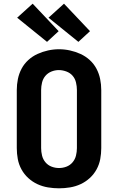

<svg xmlns="http://www.w3.org/2000/svg" viewBox="-20 -1013 640 1041"><path d="M300 8Q270 8 240 3Q210 -2 183 -14.5Q156 -27 133.5 -47.5Q111 -68 96.5 -94.5Q82 -121 76.5 -150.5Q71 -180 71 -210V-525Q71 -555 77 -584.5Q83 -614 97 -640.5Q111 -667 133.5 -687.5Q156 -708 183.5 -720.5Q211 -733 240.5 -739.5Q270 -746 300 -746Q330 -746 359.5 -739.5Q389 -733 416.5 -720.5Q444 -708 466.5 -687.5Q489 -667 503 -640.5Q517 -614 523 -584.5Q529 -555 529 -525V-210Q529 -180 523.5 -150.5Q518 -121 503.5 -94.5Q489 -68 466.5 -47.5Q444 -27 417 -14.5Q390 -2 360 3Q330 8 300 8ZM300 -102Q321 -102 340.5 -109.5Q360 -117 373.5 -133Q387 -149 392 -169.5Q397 -190 397 -210V-525Q397 -545 392 -566Q387 -587 373.5 -602.5Q360 -618 339.5 -625.5Q319 -633 299 -633Q278 -633 258.5 -625Q239 -617 226 -601.5Q213 -586 208 -565.5Q203 -545 203 -525V-210Q203 -190 208 -169.5Q213 -149 226.5 -133Q240 -117 259.5 -109.5Q279 -102 300 -102ZM405 -786 243 -917 327 -993 468 -844ZM235 -786 73 -917 157 -993 298 -844Z"/></svg>

Font: Iosevka Curly XBdEx
Style: Regular
Weight: 800
Width: 7
Monospace: yes
Designer: Belleve Invis
Foundry: Belleve Invis
Version: Version 11.1.0; ttfautohint (v1.8.3)